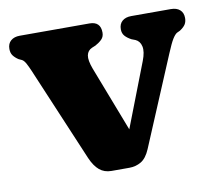

<svg xmlns="http://www.w3.org/2000/svg" viewBox="-61 -548 708 629"><g transform="rotate(-10 293.0 -234.0)"><path d="M321.3 10.2H261.3Q237.8 10.2 221.6 -3.4Q205.3 -17 193.3 -44.7L60.5 -358.6Q55.4 -370.6 49.1 -382.7Q42.7 -394.8 35.9 -398.4L25.1 -403.4Q14.1 -410.6 7.7 -419.2Q1.3 -427.8 1.3 -441.4Q1.3 -459 12.5 -468.6Q23.6 -478.2 42.3 -478.2H274.1Q311.1 -478.2 311.1 -441.4Q311.1 -427.8 302.7 -419.2Q294.3 -410.6 280.9 -403.4L268.9 -398.4Q254 -392 250.9 -376.1Q247.8 -360.2 259 -330.4L363.3 -59.8L321.5 -59.7L424.8 -326.8Q436.1 -356.1 432 -374Q428 -391.8 413.5 -398.4L400.6 -403.4Q387.2 -410.5 379.6 -419.2Q372 -427.8 372 -441.4Q372 -459 383.1 -468.6Q394.2 -478.2 413 -478.2H544.8Q564.1 -478.2 574.9 -468.6Q585.8 -459 585.8 -441.4Q585.8 -429.4 580.6 -420.8Q575.4 -412.2 562 -403.4L551.4 -398.4Q544.6 -394.4 536.4 -381.3Q528.3 -368.2 514.8 -335.8L390.2 -39.5Q378.1 -10.9 360.3 -0.3Q342.5 10.2 321.3 10.2Z"/></g></svg>

Font: Fraunces SuperSoft Wonky
Style: Regular
Weight: 900
Version: Version 1.000;[b76b70a41]